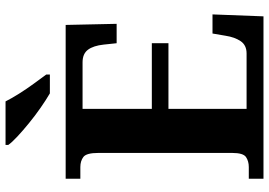

<svg xmlns="http://www.w3.org/2000/svg" viewBox="-159 -812 971 693"><g transform="rotate(-90 326.5 -465.5)"><path d="M28 0V-53H70Q91 -53 106 -63Q121 -73 121 -113V-596Q121 -639 106.5 -650Q92 -661 70 -661H28V-714H583L587 -530H517L512 -577Q508 -614 493.5 -633.5Q479 -653 448 -653H280V-403H517V-343H280V-61H480Q510 -61 524.5 -82.5Q539 -104 544 -137L552 -184H621L614 0ZM336 -771Q312 -785 284 -804.5Q256 -824 229 -846Q202 -868 180.5 -888Q159 -908 150 -921V-931H307Q318 -909 335 -882Q352 -855 371 -829Q390 -803 404 -784V-771Z"/></g></svg>

Font: Noto Serif Khojki
Style: Regular
Weight: 400
Designer: Juan Bruce
Version: Version 2.002